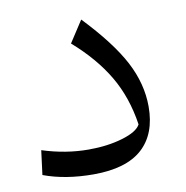

<svg xmlns="http://www.w3.org/2000/svg" viewBox="-63 -560 608 627"><g transform="rotate(-10 240.5 -246.5)"><path d="M413.6 -181.2Q413.6 -90.3 360.4 -42.2Q307.1 5.9 198.7 5.9Q105 5.9 33.2 -21L43.5 -101.6Q120.6 -76.7 197.3 -76.7Q259.8 -76.7 309.6 -91.6Q359.4 -106.4 371.1 -129.4Q357.4 -221.2 315.4 -292.2Q273.4 -363.3 199.7 -427.7L246.1 -499Q335.9 -404.8 374.8 -330.8Q413.6 -256.8 413.6 -181.2Z"/></g></svg>

Font: Pinar-DS3-FD Regular
Style: Regular
Weight: 400
Designer: Amin Abedi
Version: Version 3.000